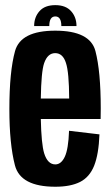

<svg xmlns="http://www.w3.org/2000/svg" viewBox="-20 -723 435 748"><path d="M195.5 4.5Q60 4.5 38.2 -78.8Q16.5 -162 16.5 -298Q16.5 -444 38.5 -523.8Q60.5 -603.5 195 -603.5Q331 -603.5 351.8 -524Q372.5 -444.5 372.5 -301Q372.5 -278 372 -259.5H139Q141 -162.5 152 -126Q165.5 -82.5 195.5 -82.5Q218.5 -82.5 232.5 -112.5Q246.5 -142.5 249 -213.5L367.5 -199.5Q364.5 -122 346.8 -77.5Q329 -33 292 -14.2Q255 4.5 195.5 4.5ZM139 -339H249.5Q249 -441.5 237 -477.5Q225 -516 195 -516Q165.5 -516 152 -477Q140.5 -443.5 139 -339ZM195.5 -703Q236 -703 257 -679.5Q278 -656 278 -621.5H219Q219 -659 195.5 -659Q172 -659 172 -621.5H113Q113 -656 133.8 -679.5Q154.5 -703 195.5 -703Z"/></svg>

Font: Anybody Condensed SemiBold
Style: Regular
Weight: 600
Width: 3
Designer: Tyler Finck
Foundry: Etcetera Type Company
Version: Version 1.010; ttfautohint (v1.8.3) -l 8 -r 50 -G 200 -x 14 